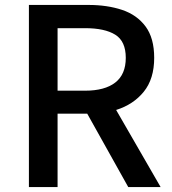

<svg xmlns="http://www.w3.org/2000/svg" viewBox="-20 -757 696 777"><path d="M213 -390H324Q404 -390 446.5 -423Q489 -456 489 -523Q489 -590 446.5 -616.5Q404 -643 324 -643H213ZM499 0 333 -297H213V0H97V-737H338Q414 -737 474 -717Q534 -697 569 -650Q604 -603 604 -523Q604 -438 562 -386Q520 -334 450 -312L630 0Z"/></svg>

Font: Source Han Sans TC Medium
Style: Regular
Weight: 500
Designer: Ryoko NISHIZUKA Ë•øÂ°öÊ∂ºÂ≠ê (kana, bopomofo & ideographs); Paul D. Hunt (Latin, Greek & Cyrillic); Sandoll Communicatio
Foundry: Adobe
Version: Version 2.004;hotconv 1.0.118;makeotfexe 2.5.65603